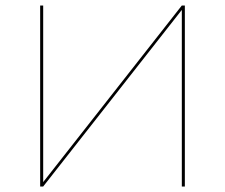

<svg xmlns="http://www.w3.org/2000/svg" viewBox="-20 -678 818 698"><path d="M652 0H641V-642L137 0H126V-658H137V-16L641 -658H652Z"/></svg>

Font: Ysabeau SC Hairline
Style: Regular
Weight: 100
Designer: Christian Thalmann (Catharsis Fonts)
Version: Version 0.003